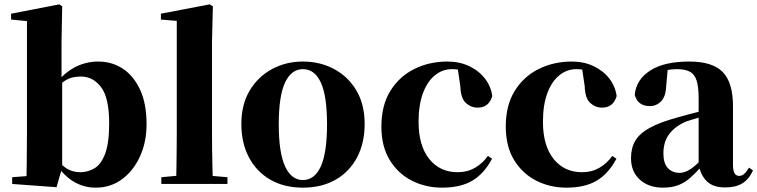

<svg xmlns="http://www.w3.org/2000/svg" viewBox="-20 -846 3483 883"><path d="M36 0V-31L102 -36Q103 -66 103 -102Q103 -138 103.5 -174Q104 -210 104 -238V-749L31 -756V-783L253 -826L266 -817L263 -656V-479L266 -469V-78V-76L240 15ZM420 17Q366 17 320 -10Q274 -37 239 -91H228L249 -104Q274 -76 298 -65Q322 -54 349 -54Q384 -54 414.5 -72Q445 -90 463.5 -139Q482 -188 482 -279Q482 -396 445 -445Q408 -494 352 -494Q333 -494 314 -490Q295 -486 273 -471Q251 -456 221 -423L207 -452H230Q272 -509 323 -536Q374 -563 432 -563Q495 -563 545 -530Q595 -497 624.5 -433Q654 -369 654 -275Q654 -193 624 -127Q594 -61 541.5 -22Q489 17 420 17Z M722 0V-31L831 -41H910L1026 -31V0ZM790 0Q791 -37 791.5 -77.5Q792 -118 792.5 -159Q793 -200 793 -238V-750L720 -756V-783L944 -826L959 -817L955 -656V-238Q955 -200 955.5 -159Q956 -118 957 -77.5Q958 -37 959 0Z M1373 17Q1287 17 1223.5 -19.5Q1160 -56 1125 -122Q1090 -188 1090 -276Q1090 -365 1128 -429Q1166 -493 1230.5 -528Q1295 -563 1373 -563Q1452 -563 1516.5 -528.5Q1581 -494 1619 -430Q1657 -366 1657 -276Q1657 -187 1621.5 -121Q1586 -55 1522.5 -19Q1459 17 1373 17ZM1373 -18Q1427 -18 1455.5 -81Q1484 -144 1484 -274Q1484 -405 1455.5 -466.5Q1427 -528 1373 -528Q1320 -528 1291 -466.5Q1262 -405 1262 -274Q1262 -144 1291 -81Q1320 -18 1373 -18Z M2013 17Q1937 17 1873.5 -15.5Q1810 -48 1772 -110.5Q1734 -173 1734 -264Q1734 -362 1775.5 -428.5Q1817 -495 1886 -529Q1955 -563 2038 -563Q2093 -563 2137.5 -542Q2182 -521 2210 -485Q2238 -449 2244 -404Q2228 -351 2177 -351Q2146 -351 2122.5 -372.5Q2099 -394 2097 -449L2083 -545L2160 -499Q2132 -514 2108.5 -521Q2085 -528 2059 -528Q2015 -528 1980 -499.5Q1945 -471 1925 -417Q1905 -363 1905 -286Q1905 -176 1954 -115Q2003 -54 2085 -54Q2129 -54 2164 -74Q2199 -94 2224 -129L2243 -116Q2206 -47 2152 -15Q2098 17 2013 17Z M2585 17Q2509 17 2445.5 -15.5Q2382 -48 2344 -110.5Q2306 -173 2306 -264Q2306 -362 2347.5 -428.5Q2389 -495 2458 -529Q2527 -563 2610 -563Q2665 -563 2709.5 -542Q2754 -521 2782 -485Q2810 -449 2816 -404Q2800 -351 2749 -351Q2718 -351 2694.5 -372.5Q2671 -394 2669 -449L2655 -545L2732 -499Q2704 -514 2680.5 -521Q2657 -528 2631 -528Q2587 -528 2552 -499.5Q2517 -471 2497 -417Q2477 -363 2477 -286Q2477 -176 2526 -115Q2575 -54 2657 -54Q2701 -54 2736 -74Q2771 -94 2796 -129L2815 -116Q2778 -47 2724 -15Q2670 17 2585 17Z M3028 17Q2964 17 2923 -19.5Q2882 -56 2882 -119Q2882 -165 2901.5 -198.5Q2921 -232 2968 -258Q3015 -284 3096 -306Q3134 -317 3185.5 -330Q3237 -343 3277 -353V-327Q3237 -317 3197.5 -306Q3158 -295 3135 -287Q3086 -266 3058.5 -230.5Q3031 -195 3031 -140Q3031 -95 3051.5 -73Q3072 -51 3106 -51Q3119 -51 3135.5 -57.5Q3152 -64 3174.5 -82.5Q3197 -101 3228 -136L3247 -80H3206Q3178 -49 3153.5 -27.5Q3129 -6 3099.5 5.5Q3070 17 3028 17ZM3314 16Q3259 16 3230 -13Q3201 -42 3193 -91V-93V-393Q3193 -445 3184 -474.5Q3175 -504 3153 -516Q3131 -528 3093 -528Q3069 -528 3043 -523Q3017 -518 2979 -505L3051 -529L3044 -453Q3042 -401 3020 -379.5Q2998 -358 2969 -358Q2913 -358 2899 -410Q2906 -480 2970 -521.5Q3034 -563 3150 -563Q3257 -563 3304 -514.5Q3351 -466 3351 -357V-88Q3351 -60 3358.5 -48.5Q3366 -37 3380 -37Q3391 -37 3401 -45Q3411 -53 3425 -75L3443 -62Q3424 -21 3393.5 -2.5Q3363 16 3314 16Z"/></svg>

Font: Noto Serif TC ExtraLight Black
Style: Regular
Weight: 900
Version: Version 2.003-H1;hotconv 1.1.1;makeotfexe 2.6.0